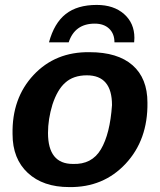

<svg xmlns="http://www.w3.org/2000/svg" viewBox="-20 -750 651 780"><path d="M579 -333Q581 -182 490.5 -85Q400 12 261 10Q155 10 93 -47.5Q31 -105 31 -205Q28 -351 116.5 -445.5Q205 -540 344 -538Q458 -538 518.5 -485Q579 -432 579 -333ZM435 -323Q435 -444 333 -444Q278 -444 245 -414Q213 -386 193 -325Q175 -266 175 -210Q175 -84 276 -84Q353 -81 390 -143.5Q427 -206 435 -323ZM373 -730Q442 -730 484 -693Q526 -656 526 -596L525 -578H445Q445 -613 423.5 -633.5Q402 -654 365 -654Q284 -654 259 -578H179Q200 -656 247 -693Q294 -730 373 -730Z"/></svg>

Font: Libra Sans
Style: Bold Italic
Weight: 700
Italic angle: -12°
Foundry: Context Ltd
Version: Version 1.002